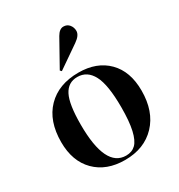

<svg xmlns="http://www.w3.org/2000/svg" viewBox="-188 -915 982 1054"><g transform="rotate(-30 303.5 -388.0)"><path d="M240.2 -582 231.9 -590.8 324.2 -755.9Q343.8 -790 369.1 -790Q392.6 -790 406.2 -773.2Q419.9 -756.3 419.9 -733.9Q419.9 -706.1 380.9 -679.2ZM297.9 14.2Q180.7 14.2 111.3 -55.4Q42 -125 42 -246.1Q42 -379.9 115 -454.8Q188 -529.8 314 -529.8Q429.7 -529.8 497.8 -461.4Q565.9 -393.1 565.9 -271Q565.9 -139.6 493.2 -62.7Q420.4 14.2 297.9 14.2ZM314.9 -3.9Q352.1 -3.9 375.5 -26.6Q398.9 -49.3 411.4 -103.8Q423.8 -158.2 423.8 -248Q423.8 -389.2 391.6 -450.7Q359.4 -512.2 296.9 -512.2Q238.3 -512.2 210.7 -458.5Q183.1 -404.8 183.1 -275.9Q183.1 -3.9 314.9 -3.9Z"/></g></svg>

Font: Display Semibold
Style: Regular
Weight: 600
Designer: Latin by Veronika Burian and Jose Scaglione. Greek by Irene Vlachou. Cyrillic by Vera Evstafieva.
Foundry: TypeTogether
Version: Version 3.002